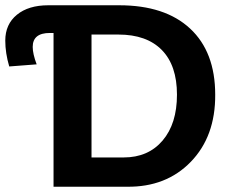

<svg xmlns="http://www.w3.org/2000/svg" viewBox="-20 -708 877 728"><path d="M796 -349Q797 -191 703.5 -94.5Q610 2 461 0H183V-583H169Q104 -583 104 -530Q104 -504 119 -464L15 -456Q0 -507 0 -554Q0 -616 44 -652Q88 -688 163 -688H432Q606 -688 701 -599.5Q796 -511 796 -349ZM651 -349Q651 -460 593.5 -518.5Q536 -577 429 -577H327V-111H449Q542 -111 596.5 -175Q651 -239 651 -349Z"/></svg>

Font: Libra Sans
Style: Bold
Weight: 700
Foundry: Context Ltd
Version: Version 1.000